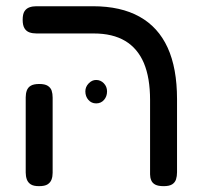

<svg xmlns="http://www.w3.org/2000/svg" viewBox="-20 -602 649 631"><path d="M518 9.8Q500 9.8 490.4 4.8Q480.8 -0.2 477 -9.4Q473.2 -18.5 473.2 -29V-273.5Q473.2 -346.5 452.8 -394.9Q432.2 -443.2 391.2 -467.6Q350.2 -492 288.2 -492H100.2Q87 -492 76.8 -495.6Q66.5 -499.2 60.5 -509Q54.5 -518.8 54.5 -536.8Q54.5 -555.8 60.5 -565Q66.5 -574.2 76.8 -577.9Q87 -581.5 99.2 -581.5H285.2Q377 -581.5 438.5 -547.2Q500 -513 530.9 -445.5Q561.8 -378 561.8 -276.2V-36Q561.8 -22.8 558.5 -12.5Q555.2 -2.2 545.8 3.8Q536.2 9.8 518 9.8ZM108.2 9.8Q90.2 9.8 81 3.8Q71.8 -2.2 68.1 -12.5Q64.5 -22.8 64.5 -35V-282.2Q64.5 -294.5 68.1 -304.6Q71.8 -314.8 81.4 -320.4Q91 -326 109.2 -326Q127.5 -326 137 -319.9Q146.5 -313.8 149.8 -304Q153 -294.2 153 -281.2V-34Q153 -21.8 149.4 -12Q145.8 -2.2 136.5 3.8Q127.2 9.8 108.2 9.8ZM296 -262.2Q280.5 -262.2 270.5 -273.7Q260.5 -285.1 260.5 -301.8Q260.5 -316.5 271.4 -327.9Q282.2 -339.2 295.9 -339.2Q310.7 -339.2 321.2 -328.3Q331.8 -317.3 331.8 -301.7Q331.8 -285 321.8 -273.6Q311.8 -262.2 296 -262.2Z"/></svg>

Font: Fredoka Light
Style: Regular
Weight: 300
Designer: Ben Nathan
Foundry: Milena B. Brandão, Ben Nathan
Version: Version 2.001